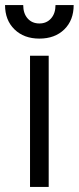

<svg xmlns="http://www.w3.org/2000/svg" viewBox="-34 -741 312 761"><path d="M85 0H159V-520H85ZM122.2 -648Q93 -648 75.5 -667.9Q58 -687.8 58 -721H-14Q-14 -661 23.5 -624.5Q61 -588 122 -588Q183.5 -588 220.8 -624.4Q258 -660.7 258 -721H186Q186 -688 168.4 -668Q150.8 -648 122.2 -648Z"/></svg>

Font: Fixel Variable
Style: Regular
Weight: 100
Width: 3
Designer: AlfaBravo + MacPaw
Foundry: Kyrylo Tkachov, Marchela Mozhyna, Serhii Makarenko, Maria Weinstein, Zakhar Kryvoshyya
Version: Version 1.211